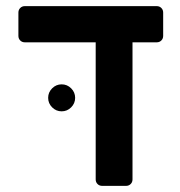

<svg xmlns="http://www.w3.org/2000/svg" viewBox="-20 -606 588 626"><path d="M292 -21V-468H61Q52 -468 46 -474Q40 -480 40 -489V-565Q40 -574 46 -580Q52 -586 61 -586H491Q500 -586 506 -580Q512 -574 512 -565V-489Q512 -480 506 -474Q500 -468 491 -468H412V-21Q412 -12 406 -6Q400 0 391 0H313Q304 0 298 -6Q292 -12 292 -21ZM137 -287Q137 -305 150 -318Q163 -331 181 -331Q199 -331 212 -318Q225 -305 225 -287Q225 -269 212 -256Q199 -243 181 -243Q163 -243 150 -256Q137 -269 137 -287Z"/></svg>

Font: Miriam Libre
Style: Bold
Weight: 700
Designer: Michal Sahar
Foundry: Hagilda
Version: Version 1.001